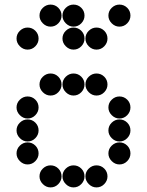

<svg xmlns="http://www.w3.org/2000/svg" viewBox="-20 -818 640 836"><path d="M152 -450Q152 -431 166.5 -416.5Q181 -402 200 -402Q220 -402 234 -416.5Q248 -431 248 -450Q248 -470 234 -484Q220 -498 200 -498Q181 -498 166.5 -484Q152 -470 152 -450ZM252 -450Q252 -431 266.5 -416.5Q281 -402 300 -402Q320 -402 334 -416.5Q348 -431 348 -450Q348 -470 334 -484Q320 -498 300 -498Q281 -498 266.5 -484Q252 -470 252 -450ZM352 -450Q352 -431 366.5 -416.5Q381 -402 400 -402Q420 -402 434 -416.5Q448 -431 448 -450Q448 -470 434 -484Q420 -498 400 -498Q381 -498 366.5 -484Q352 -470 352 -450ZM52 -350Q52 -331 66.5 -316.5Q81 -302 100 -302Q120 -302 134 -316.5Q148 -331 148 -350Q148 -370 134 -384Q120 -398 100 -398Q81 -398 66.5 -384Q52 -370 52 -350ZM452 -350Q452 -331 466.5 -316.5Q481 -302 500 -302Q520 -302 534 -316.5Q548 -331 548 -350Q548 -370 534 -384Q520 -398 500 -398Q481 -398 466.5 -384Q452 -370 452 -350ZM52 -250Q52 -231 66.5 -216.5Q81 -202 100 -202Q120 -202 134 -216.5Q148 -231 148 -250Q148 -270 134 -284Q120 -298 100 -298Q81 -298 66.5 -284Q52 -270 52 -250ZM452 -250Q452 -231 466.5 -216.5Q481 -202 500 -202Q520 -202 534 -216.5Q548 -231 548 -250Q548 -270 534 -284Q520 -298 500 -298Q481 -298 466.5 -284Q452 -270 452 -250ZM52 -150Q52 -131 66.5 -116.5Q81 -102 100 -102Q120 -102 134 -116.5Q148 -131 148 -150Q148 -170 134 -184Q120 -198 100 -198Q81 -198 66.5 -184Q52 -170 52 -150ZM452 -150Q452 -131 466.5 -116.5Q481 -102 500 -102Q520 -102 534 -116.5Q548 -131 548 -150Q548 -170 534 -184Q520 -198 500 -198Q481 -198 466.5 -184Q452 -170 452 -150ZM152 -50Q152 -31 166.5 -16.5Q181 -2 200 -2Q220 -2 234 -16.5Q248 -31 248 -50Q248 -70 234 -84Q220 -98 200 -98Q181 -98 166.5 -84Q152 -70 152 -50ZM252 -50Q252 -31 266.5 -16.5Q281 -2 300 -2Q320 -2 334 -16.5Q348 -31 348 -50Q348 -70 334 -84Q320 -98 300 -98Q281 -98 266.5 -84Q252 -70 252 -50ZM352 -50Q352 -31 366.5 -16.5Q381 -2 400 -2Q420 -2 434 -16.5Q448 -31 448 -50Q448 -70 434 -84Q420 -98 400 -98Q381 -98 366.5 -84Q352 -70 352 -50ZM152 -750Q152 -731 166.5 -716.5Q181 -702 200 -702Q220 -702 234 -716.5Q248 -731 248 -750Q248 -770 234 -784Q220 -798 200 -798Q181 -798 166.5 -784Q152 -770 152 -750ZM252 -750Q252 -731 266.5 -716.5Q281 -702 300 -702Q320 -702 334 -716.5Q348 -731 348 -750Q348 -770 334 -784Q320 -798 300 -798Q281 -798 266.5 -784Q252 -770 252 -750ZM452 -750Q452 -731 466.5 -716.5Q481 -702 500 -702Q520 -702 534 -716.5Q548 -731 548 -750Q548 -770 534 -784Q520 -798 500 -798Q481 -798 466.5 -784Q452 -770 452 -750ZM52 -650Q52 -631 66.5 -616.5Q81 -602 100 -602Q120 -602 134 -616.5Q148 -631 148 -650Q148 -670 134 -684Q120 -698 100 -698Q81 -698 66.5 -684Q52 -670 52 -650ZM252 -650Q252 -631 266.5 -616.5Q281 -602 300 -602Q320 -602 334 -616.5Q348 -631 348 -650Q348 -670 334 -684Q320 -698 300 -698Q281 -698 266.5 -684Q252 -670 252 -650ZM352 -650Q352 -631 366.5 -616.5Q381 -602 400 -602Q420 -602 434 -616.5Q448 -631 448 -650Q448 -670 434 -684Q420 -698 400 -698Q381 -698 366.5 -684Q352 -670 352 -650Z"/></svg>

Font: Matrix Sans Print
Style: Regular
Weight: 400
Designer: Brad Neil
Version: Version 1.100